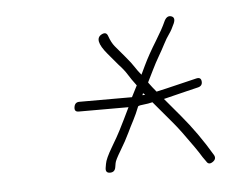

<svg xmlns="http://www.w3.org/2000/svg" viewBox="-33 -477 420 338"><g transform="rotate(-5 177.5 -307.5)"><path d="M199.1 -304H106.1C100.8 -304 97.7 -301.2 96.8 -295.5C95.9 -289.8 98.1 -287 103.5 -287H191.5C188.4 -280.3 185.2 -273.7 181.8 -267C178.4 -260.3 175.2 -254 172.3 -248C169.3 -242 164 -232.5 156.3 -219.6C148.6 -206.6 144.2 -197.1 143.3 -191L142.1 -184C141.2 -178 143.5 -175 149.2 -175C154.9 -175 158.2 -178 159.1 -184L160.3 -191C160.8 -194.3 164.3 -201.3 170.7 -211.9C177.2 -222.5 182.7 -232.7 187.4 -242.5C190.4 -248.8 193.8 -255.7 197.7 -263C201.5 -270.3 205.1 -278.3 208.5 -287C209.8 -288.1 213.6 -289 219.9 -289.5C223.9 -289.8 228.7 -290.7 234.2 -292L267.9 -252C275.8 -242.7 287 -227.5 301.7 -206.5C306.6 -199.5 310.6 -193.3 313.8 -188L319.5 -180C322.1 -175.3 325.8 -174.7 330.7 -178C335.6 -181.3 336.7 -185.3 334.1 -190C318.3 -216.7 300.9 -241.3 281.8 -264L254.9 -296C268.7 -299.3 282.3 -302.7 295.5 -306L316.3 -311C321.8 -312.3 324.3 -315.7 323.8 -321C323.4 -326.3 320.3 -328.3 314.8 -327L260.7 -314C252.4 -312 246.5 -310.7 243.1 -310C238.6 -315.3 234.2 -321 229.8 -327L229.9 -328L240.3 -349C244.2 -357 248.2 -364.5 252.3 -371.5C256.4 -378.5 260.2 -385.3 263.6 -392C267 -398.7 270.4 -404.3 273.8 -409C277.2 -413.7 280.4 -419.6 283.6 -426.9C286.7 -434.1 285.4 -438.5 279.7 -440C274.6 -441.3 270.4 -438.3 267.2 -430.8C263.9 -423.3 258.1 -412.7 249.6 -398.9C240.1 -383.6 232.4 -369.7 226.6 -357.5C223.6 -351.2 221.1 -346 219.2 -342C215.2 -346.7 211.7 -351.5 208.5 -356.5C205.3 -361.5 200.6 -367.7 194.4 -375L176.7 -396C172.8 -400.7 169.5 -407 166.7 -415C164.9 -420.3 161.3 -421.7 155.9 -419C145.3 -413.8 147.6 -402.1 162.8 -384L180.5 -363C186.8 -356.3 191.6 -350.2 195.1 -344.5C198.5 -338.8 203.3 -332 209.3 -324C207.5 -320.7 204.1 -314 199.1 -304ZM222.5 -306H217.5C218.2 -306.7 218.7 -307.7 218.9 -309C219.6 -309 220.1 -308.8 220.4 -308.4C220.7 -308 221.4 -307.2 222.5 -306Z"/></g></svg>

Font: Proton
Style: BkIt
Weight: 500
Version: Version 1.017